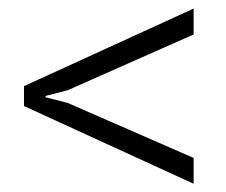

<svg xmlns="http://www.w3.org/2000/svg" viewBox="-20 -497 539 457"><path d="M141.1 -282.2 88.4 -268.6V-265.6L141.1 -252L440.9 -121.1V-59.6L37.1 -244.6V-292L440.9 -476.6V-415Z"/></svg>

Font: TypoPRO Roboto Slab
Style: Light
Weight: 300
Designer: Google
Version: Version 1.100263; 2013; ttfautohint (v0.94.20-1c74) -l 8 -r 